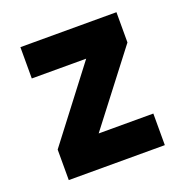

<svg xmlns="http://www.w3.org/2000/svg" viewBox="-97 -590 657 680"><g transform="rotate(-20 231.0 -249.5)"><path d="M50 -500H412V-386L206 -118H412V1H50V-114L255 -382H50Z"/></g></svg>

Font: Tschichold
Style: Bold
Weight: 700
Designer: Peter Wiegel
Foundry: Peter Wiegel
Version: Version 1.000; ttfautohint (v1.3)